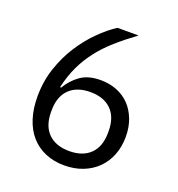

<svg xmlns="http://www.w3.org/2000/svg" viewBox="-129 -805 858 924"><g transform="rotate(20 300.0 -343.0)"><path d="M301 12Q247 12 203.5 -6.5Q160 -25 129.5 -59.5Q99 -94 83 -144Q67 -194 67 -256Q67 -334 90 -402.5Q113 -471 149.5 -527.5Q186 -584 230 -627.5Q274 -671 316 -698H424Q368 -657 324 -618Q280 -579 247 -536.5Q214 -494 191 -445.5Q168 -397 154 -336L159 -334Q184 -377 223.5 -405.5Q263 -434 327 -434Q372 -434 410 -419Q448 -404 475 -376Q502 -348 517.5 -308Q533 -268 533 -219Q533 -168 516.5 -125.5Q500 -83 469.5 -52.5Q439 -22 396 -5Q353 12 301 12ZM300 -61Q369 -61 407.5 -99Q446 -137 446 -208V-216Q446 -287 407.5 -325Q369 -363 300 -363Q231 -363 192.5 -325Q154 -287 154 -216V-208Q154 -137 192.5 -99Q231 -61 300 -61Z"/></g></svg>

Font: IBM Plex Sans Hebrew
Style: Regular
Weight: 400
Designer: Mike Abbink, Paul van der Laan, Pieter van Rosmalen, Yanek Iontef
Foundry: Bold Monday
Version: Version 1.2